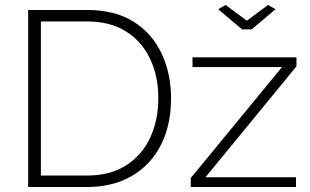

<svg xmlns="http://www.w3.org/2000/svg" viewBox="-20 -750 1243 770"><path d="M93 0V-710H329Q442 -710 516.5 -662.5Q591 -615 628.5 -534.5Q666 -454 666 -356Q666 -248 625 -168Q584 -88 508 -44Q432 0 329 0ZM615 -356Q615 -445 581.5 -515Q548 -585 484.5 -624.5Q421 -664 329 -664H144V-46H329Q422 -46 486 -87Q550 -128 582.5 -198.5Q615 -269 615 -356ZM745 -36 1111 -481H752V-520H1169V-484L804 -39H1167V0H745ZM885 -730 970 -667 1055 -730 1085 -713 989 -632H951L855 -713Z"/></svg>

Font: Raleway Thin Light
Style: Regular
Weight: 300
Version: Version 4.026